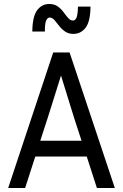

<svg xmlns="http://www.w3.org/2000/svg" viewBox="-20 -943 617 963"><path d="M466 0 415 -158H157L106 0H21L247 -680H329L556 0ZM220 -354 182 -237H389L351 -354L286 -564ZM348 -773Q323 -773 305.5 -785.5Q288 -798 276 -814Q264 -830 253 -842.5Q242 -855 229 -855Q219 -855 212 -841Q205 -827 205 -785H142Q143 -861 166.5 -892Q190 -923 227 -923Q253 -923 270 -910.5Q287 -898 299 -881.5Q311 -865 322 -852.5Q333 -840 346 -840Q357 -840 363.5 -854Q370 -868 371 -910H434Q433 -834 409 -803.5Q385 -773 348 -773Z"/></svg>

Font: Inria Sans
Style: Regular
Weight: 400
Designer: Black Foundry Team
Foundry: Black Foundry
Version: Version 1.2; ttfautohint (v1.8.3)